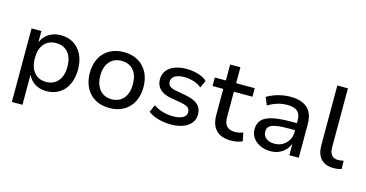

<svg xmlns="http://www.w3.org/2000/svg" viewBox="-87 -1111 3237 1697"><g transform="rotate(15 1531.5 -262.5)"><path d="M83 180V-493H173V-385H171Q192 -440 239 -471Q286 -502 351 -502Q418 -502 468.5 -470.5Q519 -439 546.5 -381.5Q574 -324 574 -247Q574 -171 547 -113Q520 -55 470 -23Q420 9 351 9Q288 9 242.5 -21.5Q197 -52 177 -103H180V180ZM328 -69Q397 -69 437 -116.5Q477 -164 477 -247Q477 -331 437 -377.5Q397 -424 328 -424Q259 -424 219 -377.5Q179 -331 179 -247Q179 -164 219 -116.5Q259 -69 328 -69Z M928 9Q853 9 797.5 -22.5Q742 -54 712 -112Q682 -170 682 -247Q682 -325 712 -382Q742 -439 797.5 -470.5Q853 -502 927 -502Q1003 -502 1057.5 -470.5Q1112 -439 1142.5 -381.5Q1173 -324 1173 -247Q1173 -170 1143 -112Q1113 -54 1058 -22.5Q1003 9 928 9ZM927 -71Q996 -71 1036 -118Q1076 -165 1076 -247Q1076 -330 1036.5 -376Q997 -422 927 -422Q859 -422 818.5 -376Q778 -330 778 -247Q778 -165 818.5 -118Q859 -71 927 -71Z M1491 9Q1450 9 1411 2Q1372 -5 1339 -18.5Q1306 -32 1282 -51L1311 -119Q1337 -101 1367 -89Q1397 -77 1428.5 -71.5Q1460 -66 1490 -66Q1549 -66 1580.5 -84Q1612 -102 1612 -135Q1612 -163 1593 -177.5Q1574 -192 1532 -200L1430 -218Q1363 -230 1329 -264.5Q1295 -299 1295 -353Q1295 -398 1319.5 -431.5Q1344 -465 1390.5 -483.5Q1437 -502 1501 -502Q1536 -502 1571.5 -495.5Q1607 -489 1638 -475.5Q1669 -462 1689 -442L1658 -375Q1638 -393 1611.5 -404.5Q1585 -416 1556.5 -421.5Q1528 -427 1501 -427Q1445 -427 1414.5 -408Q1384 -389 1384 -356Q1384 -329 1401.5 -314Q1419 -299 1458 -292L1558 -273Q1630 -259 1665.5 -226.5Q1701 -194 1701 -138Q1701 -93 1675 -60Q1649 -27 1601.5 -9Q1554 9 1491 9Z M2042 9Q1950 9 1904 -38.5Q1858 -86 1858 -175V-415H1760V-493H1861V-639H1955V-493H2125V-415H1955V-183Q1955 -128 1979.5 -101Q2004 -74 2056 -74Q2075 -74 2093.5 -78Q2112 -82 2129 -88L2144 -13Q2125 -2 2097 3.5Q2069 9 2042 9Z M2401 9Q2348 9 2306.5 -11Q2265 -31 2241 -65Q2217 -99 2217 -142Q2217 -197 2248 -229.5Q2279 -262 2344.5 -276.5Q2410 -291 2516 -291H2580V-227H2520Q2464 -227 2424.5 -223.5Q2385 -220 2360.5 -211Q2336 -202 2325 -186.5Q2314 -171 2314 -147Q2314 -108 2343.5 -86Q2373 -64 2420 -64Q2461 -64 2493.5 -83Q2526 -102 2545.5 -134Q2565 -166 2565 -204V-317Q2565 -375 2535 -400Q2505 -425 2443 -425Q2400 -425 2357 -413Q2314 -401 2268 -373L2238 -444Q2268 -462 2303 -475Q2338 -488 2376.5 -495Q2415 -502 2452 -502Q2518 -502 2564 -481.5Q2610 -461 2635 -418.5Q2660 -376 2660 -308V0H2574V-108H2575Q2563 -75 2539 -48.5Q2515 -22 2480.5 -6.5Q2446 9 2401 9Z M2979 9Q2904 9 2864 -34Q2824 -77 2824 -157V-705H2921V-165Q2921 -135 2930 -113.5Q2939 -92 2956 -81.5Q2973 -71 2998 -71Q3012 -71 3024.5 -72.5Q3037 -74 3050 -77L3052 -1Q3034 4 3017 6.5Q3000 9 2979 9Z"/></g></svg>

Font: Nunito Sans 12pt ExtraLight 9pt Medium
Style: Regular
Weight: 500
Version: Version 3.101;gftools[0.9.27]